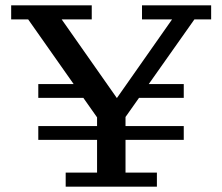

<svg xmlns="http://www.w3.org/2000/svg" viewBox="-20 -702 836 722"><path d="M124 -176V-228H671V-176ZM124 -334V-386H313L349 -334ZM471 -334 510 -386H671V-334ZM349 -255 86 -629H22V-682H325V-629H212L433 -314H406L627 -629H514V-682H774V-629H711L447 -255ZM227 0V-53H345V-318H452V-53H570V0Z"/></svg>

Font: Montagu Slab 24pt
Style: Regular
Weight: 400
Designer: Florian Karsten
Foundry: Florian Karsten
Version: Version 1.000